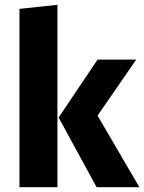

<svg xmlns="http://www.w3.org/2000/svg" viewBox="-20 -779 600 799"><path d="M219 -759V0H61V-742ZM547 -531 386 -298 560 0H382L224 -290L386 -531Z"/></svg>

Font: FiraGO
Style: Bold
Weight: 700
Designer: bBox Type
Foundry: bBox Type GmbH
Version: Version 1.001;PS 001.001;hotconv 1.0.88;makeotf.lib2.5.64775